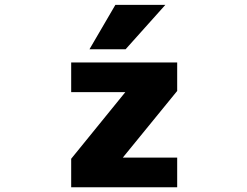

<svg xmlns="http://www.w3.org/2000/svg" viewBox="-20 -788 1040 810"><path d="M466.8 -767.6H677.7L509.8 -580.1H357.4ZM508.8 -399.4H280.3V-524.4H727.5V-404.3L498 -123H727.5V2H280.3V-118.2Z"/></svg>

Font: Gen Shin Gothic Monospace Heavy
Style: Bold
Weight: 800
Designer: [Source Han Sans]
Ryoko NISHIZUKA  (kana & ideographs); Paul D. Hunt (Latin, Greek & Cyrillic); Wenlong ZHANG  (bopomofo
Version: Version 1.002.20150607